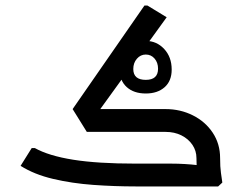

<svg xmlns="http://www.w3.org/2000/svg" viewBox="-20 -670 874 690"><path d="M310 -236 241 -278 499 -650H510L579 -608ZM467 0Q392 0 315.5 -5.5Q239 -11 171 -27Q103 -43 54 -74L94 -138H105Q155 -110 243 -96Q331 -82 467 -82H545V0ZM545 0V-82H595Q620 -82 644.5 -80.5Q669 -79 685 -77Q701 -75 701 -75V0ZM686 -102Q686 -128 671.5 -149.5Q657 -171 632 -183.5Q607 -196 575 -196H468V-207L477 -278H575Q628 -278 673 -255.5Q718 -233 744.5 -193Q771 -153 771 -102ZM695 0Q693 -17 689.5 -41.5Q686 -66 686 -102H771Q771 -70 774 -49Q777 -28 779 -14L764 0ZM292 -196 241 -278H542V-196ZM504 -334Q461 -334 435.5 -357Q410 -380 410 -420Q410 -463 437 -493Q464 -523 504 -523Q543 -523 570 -494Q597 -465 597 -420Q597 -379 571.5 -356.5Q546 -334 504 -334ZM504 -383Q548 -383 548 -423Q548 -445 535.5 -459.5Q523 -474 504 -474Q485 -474 472 -459Q459 -444 459 -422Q459 -383 504 -383Z"/></svg>

Font: Fustat Medium
Style: Regular
Weight: 500
Designer: Mohamed Gaber, Khaled Hosny, Laura Garcia Mut
Foundry: Kief Type Foundry, Alif Type Foundry, Hard Type Foundry
Version: Version 1.007